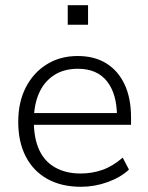

<svg xmlns="http://www.w3.org/2000/svg" viewBox="-20 -709 567 737"><path d="M291 8Q216 8 162 -22Q108 -52 79 -108Q50 -164 50 -241Q50 -317 79 -373.5Q108 -430 159.5 -462Q211 -494 278 -494Q343 -494 388.5 -465.5Q434 -437 458.5 -384.5Q483 -332 483 -258V-230H94V-275H445L429 -262Q429 -348 391 -396.5Q353 -445 279 -445Q224 -445 186 -419.5Q148 -394 129 -349.5Q110 -305 110 -247V-242Q110 -178 130.5 -133.5Q151 -89 192 -66Q233 -43 289 -43Q334 -43 373.5 -57Q413 -71 451 -104L475 -58Q443 -28 393 -10Q343 8 291 8ZM240 -614V-689H318V-614Z"/></svg>

Font: Nunito Sans 12pt Light
Style: Regular
Weight: 300
Designer: Vernon Adams
Foundry: Vernon Adams
Version: Version 3.101;gftools[0.9.27]